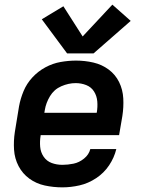

<svg xmlns="http://www.w3.org/2000/svg" viewBox="-20 -799 616 827"><path d="M249 8Q285 8 322.5 -0.5Q360 -9 394 -31.5Q428 -54 450 -87Q472 -120 481 -157H369Q363 -133 342 -116Q321 -99 296.5 -94Q272 -89 249 -89Q224 -89 202.5 -97Q181 -105 168 -124Q155 -143 153 -167Q151 -191 155 -215V-217H493L507 -299Q513 -337 511 -375Q509 -413 493 -445.5Q477 -478 448 -499.5Q419 -521 382.5 -529.5Q346 -538 308 -538Q275 -538 241 -532Q207 -526 175.5 -509Q144 -492 119.5 -465.5Q95 -439 81.5 -406.5Q68 -374 62 -341L44 -231Q38 -192 40.5 -154Q43 -116 60 -83.5Q77 -51 106.5 -29.5Q136 -8 173 0Q210 8 249 8ZM396 -313H171L173 -325Q178 -356 195.5 -385Q213 -414 244 -427.5Q275 -441 306 -441Q330 -441 351.5 -432.5Q373 -424 385 -405Q397 -386 399 -362.5Q401 -339 397 -315ZM269 -569H383L543 -709L464 -779L336 -642L253 -772L160 -716Z"/></svg>

Font: Iosevka Sparkle SmBdObl
Style: Regular
Weight: 600
Italic angle: -9°
Designer: Belleve Invis
Foundry: Belleve Invis
Version: Version 4.5.0; ttfautohint (v1.8.3)